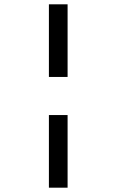

<svg xmlns="http://www.w3.org/2000/svg" viewBox="-20 -720 540 890"><path d="M206.7 -363.3V-700H293.3V-363.3ZM206.7 150V-186.7H293.3V150Z"/></svg>

Font: Funnel Sans Light Medium
Style: Regular
Weight: 500
Version: Version 1.000